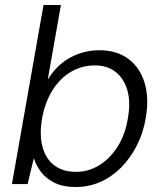

<svg xmlns="http://www.w3.org/2000/svg" viewBox="-20 -740 657 772"><path d="M284 12Q234 12 199.5 -5Q165 -22 145 -48.5Q125 -75 116 -104L91 0H28L155 -720H225L172 -420Q209 -480 263.5 -509Q318 -538 379 -538Q450 -538 496.5 -503Q543 -468 561.5 -406.5Q580 -345 566 -265Q556 -205 530 -154.5Q504 -104 467 -66.5Q430 -29 383.5 -8.5Q337 12 284 12ZM286 -49Q335 -49 378 -75Q421 -101 452 -149Q483 -197 494 -263Q506 -330 492 -377.5Q478 -425 444.5 -451Q411 -477 362 -477Q309 -477 265 -451Q221 -425 191 -377Q161 -329 149 -263Q138 -197 151 -149Q164 -101 198.5 -75Q233 -49 286 -49Z"/></svg>

Font: DM Sans 9pt Light
Style: Italic
Weight: 300
Italic angle: -10°
Version: Version 4.004;gftools[0.9.30]